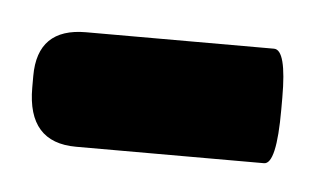

<svg xmlns="http://www.w3.org/2000/svg" viewBox="-66 -120 245 150"><g transform="rotate(5 56.5 -45.0)"><path d="M-2.9 0Q-41 0 -41 -43V-52.2Q-41 -89.8 -2.9 -89.8H144.5Q154.3 -89.8 154.3 -52.2V-43Q154.3 0 144.5 0Z"/></g></svg>

Font: Dirooz
Style: Regular
Weight: 400
Foundry: DejaVu fonts team - Redesigned by Saber Rastikerdar
Version: Version 0.2.1